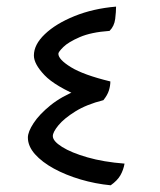

<svg xmlns="http://www.w3.org/2000/svg" viewBox="-20 -552 479 575"><path d="M311.5 2.9Q265.6 -1.5 221.2 -14.6Q176.8 -27.8 141.4 -47.1Q106 -66.4 84.7 -90.3Q63.5 -114.3 63.5 -140.1Q63.5 -157.2 80.6 -183.3Q97.7 -209.5 131.1 -236.6Q164.6 -263.7 212.4 -282.2L227.5 -259.3Q145 -293.5 113.3 -326.9Q81.5 -360.4 81.5 -385.7Q81.5 -418.5 114.3 -449.7Q147 -481 202.9 -503.7Q258.8 -526.4 327.6 -532.2Q327.6 -517.1 325 -495.4Q322.3 -473.6 308.1 -459.5Q252.9 -455.6 219 -440.9Q185.1 -426.3 169.9 -411.4Q154.8 -396.5 154.8 -391.1Q154.8 -374 192.4 -350.8Q230 -327.6 310.5 -308.1Q310.5 -295.4 306.2 -281.2Q301.8 -267.1 289.6 -252Q239.3 -239.3 205.6 -218.3Q171.9 -197.3 155 -176.8Q138.2 -156.2 138.2 -144.5Q138.2 -129.4 165.8 -112.1Q193.4 -94.7 241.7 -80.8Q290 -66.9 353 -62Q349.6 -43 340.6 -27.1Q331.5 -11.2 311.5 2.9Z"/></svg>

Font: Harmattan
Style: Regular
Weight: 400
Designer: George W. Nuss III and SIL International
Foundry: SIL International
Version: Version 4.000